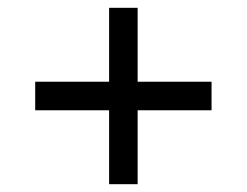

<svg xmlns="http://www.w3.org/2000/svg" viewBox="-20 -568 632 491"><path d="M259 -286H70V-359H259V-548H332V-359H521V-286H332V-97H259Z"/></svg>

Font: ltamil85
Style: Book
Weight: 400
Designer: Jelle Bosma - Monotype Design Team
Foundry: Monotype Imaging Inc.
Version: Version 2.003